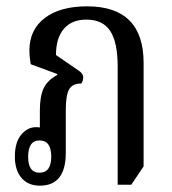

<svg xmlns="http://www.w3.org/2000/svg" viewBox="-20 -578 544 607"><path d="M106 9Q69 9 48 -15.5Q27 -40 27 -83Q27 -128 47 -152Q67 -176 94 -176Q100 -176 106 -175V-228Q106 -275 118.5 -300Q131 -325 161 -341V-344L77 -375Q75 -387 74 -398Q73 -409 73 -419Q73 -484 121.5 -521Q170 -558 255 -558Q434 -558 434 -379V-52L395 6H352V-368Q352 -444 328.5 -480Q305 -516 253 -516Q207 -516 182 -487Q157 -458 157 -404L227 -356Q243 -346 243 -333Q243 -322 237 -314Q209 -314 198.5 -295.5Q188 -277 188 -230V-95Q188 9 106 9ZM105 -32Q142 -32 142 -83Q142 -134 105 -134Q69 -134 69 -82Q69 -32 105 -32Z"/></svg>

Font: Noto Serif Thai ExtraCondensed
Style: Regular
Weight: 400
Width: 2
Designer: Monotype Design Team
Foundry: Monotype Imaging Inc.
Version: Version 2.002; ttfautohint (v1.8.4.7-5d5b)